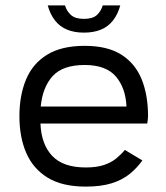

<svg xmlns="http://www.w3.org/2000/svg" viewBox="-20 -681 617 712"><path d="M526 -223H130Q133 -146 173.5 -103Q214 -60 298 -60Q338 -60 365 -69Q392 -78 410.5 -93Q429 -108 443 -125L508 -86Q488 -58 461 -36Q434 -14 394.5 -1.5Q355 11 298 11Q211 11 157 -22Q103 -55 77.5 -113.5Q52 -172 52 -250Q52 -327 76.5 -386Q101 -445 154.5 -478Q208 -511 294 -511Q379 -511 430.5 -478Q482 -445 505.5 -386.5Q529 -328 529 -250Q529 -243 528 -236.5Q527 -230 526 -223ZM131 -286H449Q446 -355 409.5 -397.5Q373 -440 294 -440Q213 -440 175.5 -399Q138 -358 131 -286ZM291 -560Q256 -560 229 -571Q202 -582 184 -605Q166 -628 157 -661H221Q227 -640 243 -625.5Q259 -611 291 -611Q324 -611 339.5 -625.5Q355 -640 361 -661H426Q417 -628 399 -605Q381 -582 354 -571Q327 -560 291 -560Z"/></svg>

Font: Nata Sans
Style: Regular
Weight: 400
Designer: Daniel Uzquiano Cruz
Version: Version 1.001